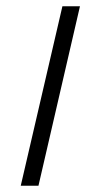

<svg xmlns="http://www.w3.org/2000/svg" viewBox="-20 -592 331 619"><path d="M46.9 6.8 181.2 -571.8H237.8L104 6.8Z"/></svg>

Font: Common Serif
Style: Bold Italic
Weight: 700
Italic angle: -12°
Designer: Philipp H. Poll, Khaled Hosny
Foundry: Stefan Peev, Context Ltd.
Version: Version 1.026